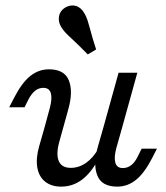

<svg xmlns="http://www.w3.org/2000/svg" viewBox="-20 -685 621 718"><path d="M141.9 -356.5Q125 -356.5 111.3 -345.6Q97.6 -334.7 86.3 -312.9L71.8 -283.9H14.5L32.3 -318.5Q61.3 -375 92.7 -400.4Q124.2 -425.8 162.9 -425.8Q221 -425.8 237.5 -384.3Q254 -342.7 235.5 -276.6L216.1 -206.5H146L166.1 -280.6Q175.8 -316.1 170.2 -336.3Q164.5 -356.5 141.9 -356.5ZM244.4 -57.3Q275 -57.3 301.6 -75.8Q328.2 -94.4 348.4 -129.8V-91.1Q321 -38.7 286.3 -12.9Q251.6 12.9 208.9 12.9Q171.8 12.9 148.4 -6Q125 -25 119.4 -59.3Q113.7 -93.5 126.6 -138.7L146 -206.5H216.1L202.4 -157.3Q188.7 -108.9 199.6 -83.1Q210.5 -57.3 244.4 -57.3ZM423.4 -412.9H493.5L436.3 -206.5H366.1ZM439.5 -56.5Q456.5 -56.5 470.6 -67.3Q484.7 -78.2 495.2 -100L509.7 -129H566.9L549.2 -94.4Q520.2 -37.9 488.7 -12.5Q457.3 12.9 418.5 12.9Q360.5 12.9 344 -28.6Q327.4 -70.2 346 -136.3L366.1 -206.5H436.3L415.3 -132.3Q405.6 -96.8 411.3 -76.6Q416.9 -56.5 439.5 -56.5ZM250.8 -537.9Q233.1 -554 224.2 -563.7Q215.3 -573.4 208.9 -583.9Q196.8 -604 200.8 -624.6Q204.8 -645.2 223.4 -656.5Q244.4 -668.5 263.7 -662.9Q283.1 -657.3 296 -634.7Q302.4 -624.2 307.7 -608.1Q312.9 -591.9 317.7 -573.4Q321.8 -558.1 327 -539.9Q332.3 -521.8 339.5 -500L308.1 -481.5Q291.9 -498.4 277.4 -512.5Q262.9 -526.6 250.8 -537.9Z"/></svg>

Font: Playfair Micro SmCond SmLight
Style: Italic
Weight: 360
Width: 4
Italic angle: -15.6°
Designer: Claus Eggers Sørensen
Foundry: Claus Eggers Sørensen
Version: Version 2.203;Glyphs 3.3 (3326)